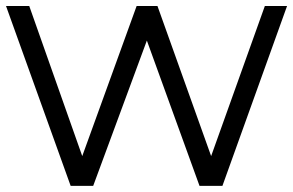

<svg xmlns="http://www.w3.org/2000/svg" viewBox="-24 -604 953 624"><path d="M698.9 0H624.4L453.3 -472.2L278.9 0H205.6L-4.4 -584.4H71.1L243.3 -96.7L420 -584.4H487.8L662.2 -96.7L836.7 -584.4H908.9Z"/></svg>

Font: Paperlogy 4 Regular
Style: Regular
Weight: 400
Designer: redesigned by Lee Juim, glyphs from Gmarket Sans & Montserrat
Foundry: PT&
Version: Version 1.001